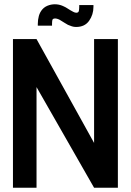

<svg xmlns="http://www.w3.org/2000/svg" viewBox="-20 -884 617 904"><path d="M353 -860V-852Q353 -843 351.5 -833.5Q350 -824 339 -824Q333 -824 324.5 -828.5Q316 -833 311 -836Q301 -842 295 -846Q289 -850 280 -854Q264 -862 246.5 -863.5Q229 -865 212 -860Q192 -854 180 -840.5Q168 -827 163 -809Q158 -791 158 -771V-763H225V-771Q225 -782 226.5 -789.5Q228 -797 240 -797Q245 -797 252.5 -794.5Q260 -792 267 -787Q272 -784 284 -776.5Q296 -769 300 -767Q309 -763 318.5 -760Q328 -757 338 -757Q379 -757 399.5 -786Q420 -815 420 -852V-860ZM535 -700H423V-211L152 -700H41V0H152V-474L423 0H535Z"/></svg>

Font: Advent Pro
Style: Bold
Weight: 700
Designer: VivaRado, Andreas Kalpakidis
Foundry: VivaRado, Andreas Kalpakidis
Version: Version 3.000